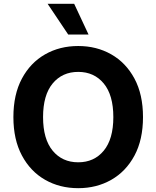

<svg xmlns="http://www.w3.org/2000/svg" viewBox="-20 -979 822 1009"><path d="M731.5 -363.6Q731.5 -244.7 686.6 -161.2Q641.7 -77.8 564.6 -33.9Q487.6 9.9 391 9.9Q294 9.9 217 -34.1Q139.9 -78.1 95.2 -161.8Q50.4 -245.4 50.4 -363.6Q50.4 -482.6 95.2 -566.1Q139.9 -649.5 217 -693.4Q294 -737.2 391 -737.2Q487.6 -737.2 564.6 -693.4Q641.7 -649.5 686.6 -566.1Q731.5 -482.6 731.5 -363.6ZM575.6 -363.6Q575.6 -479.4 525.2 -540.3Q474.8 -601.2 391 -601.2Q307.2 -601.2 256.7 -540.3Q206.3 -479.4 206.3 -363.6Q206.3 -248.2 256.7 -187.1Q307.2 -126.1 391 -126.1Q474.8 -126.1 525.2 -187.1Q575.6 -248.2 575.6 -363.6ZM338.4 -797.6 230.1 -959.2H369.7L445.3 -797.6Z"/></svg>

Font: Inter Zeller
Style: Bold
Weight: 700
Designer: Rasmus Andersson; Joe Bland
Foundry: zeller
Version: Version 3.015;git-dec3a8cb1